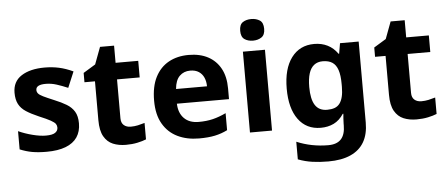

<svg xmlns="http://www.w3.org/2000/svg" viewBox="-60 -906 3013 1292"><g transform="rotate(-5 1447.0 -260.0)"><path d="M459 -162Q459 -107 433 -68.5Q407 -30 355 -10Q303 10 226 10Q169 10 128 2.5Q87 -5 46 -22V-145Q90 -125 141 -112Q192 -99 231 -99Q275 -99 293.5 -112Q312 -125 312 -146Q312 -160 304.5 -171Q297 -182 272 -196Q247 -210 194 -232Q143 -254 110 -275.5Q77 -297 61 -327.5Q45 -358 45 -404Q45 -480 104 -518Q163 -556 261 -556Q312 -556 358 -546Q404 -536 453 -513L408 -406Q368 -423 332 -434.5Q296 -446 259 -446Q226 -446 209.5 -437Q193 -428 193 -410Q193 -397 201.5 -386.5Q210 -376 234.5 -364Q259 -352 307 -332Q354 -313 388 -292.5Q422 -272 440.5 -241.5Q459 -211 459 -162Z M805 -109Q830 -109 853 -114Q876 -119 899 -126V-15Q875 -5 839.5 2.5Q804 10 762 10Q713 10 674.5 -6Q636 -22 613.5 -61.5Q591 -101 591 -171V-434H520V-497L602 -547L645 -662H740V-546H893V-434H740V-171Q740 -140 758 -124.5Q776 -109 805 -109Z M1234 -556Q1310 -556 1364.5 -527Q1419 -498 1449 -443Q1479 -388 1479 -308V-236H1127Q1129 -173 1164.5 -137Q1200 -101 1263 -101Q1316 -101 1359 -111.5Q1402 -122 1448 -144V-29Q1408 -9 1363.5 0.5Q1319 10 1256 10Q1174 10 1111 -20.5Q1048 -51 1012 -113Q976 -175 976 -269Q976 -365 1008.5 -428.5Q1041 -492 1099 -524Q1157 -556 1234 -556ZM1235 -450Q1192 -450 1163.5 -422Q1135 -394 1130 -335H1339Q1339 -368 1327.5 -394Q1316 -420 1293 -435Q1270 -450 1235 -450Z M1749 -546V0H1600V-546ZM1675 -760Q1708 -760 1732 -744.5Q1756 -729 1756 -686.8Q1756 -646 1732 -630Q1708 -614 1675 -614Q1640.7 -614 1617.4 -630Q1594 -646 1594 -686.8Q1594 -729 1617.4 -744.5Q1640.7 -760 1675 -760Z M2082 -556Q2132 -556 2172 -536Q2212 -516 2240 -476H2244L2256 -546H2382V1Q2382 79 2351.5 132Q2321 185 2260 212.5Q2199 240 2109 240Q2051 240 2001.5 233Q1952 226 1905 208V89Q1955 110 2008.5 120.5Q2062 131 2118 131Q2176 131 2204.5 100Q2233 69 2233 7V-4Q2233 -21 2234.5 -39Q2236 -57 2237 -71H2233Q2205 -28 2166 -9Q2127 10 2078 10Q1981 10 1926.5 -64.5Q1872 -139 1872 -272Q1872 -406 1928 -481Q1984 -556 2082 -556ZM2129 -435Q2094 -435 2070.5 -416.5Q2047 -398 2035.5 -361.5Q2024 -325 2024 -270Q2024 -188 2050 -147.5Q2076 -107 2131 -107Q2160 -107 2181 -114.5Q2202 -122 2215.5 -139.5Q2229 -157 2236 -185Q2243 -213 2243 -253V-271Q2243 -330 2231 -366Q2219 -402 2194 -418.5Q2169 -435 2129 -435Z M2768 -109Q2793 -109 2816 -114Q2839 -119 2862 -126V-15Q2838 -5 2802.5 2.5Q2767 10 2725 10Q2676 10 2637.5 -6Q2599 -22 2576.5 -61.5Q2554 -101 2554 -171V-434H2483V-497L2565 -547L2608 -662H2703V-546H2856V-434H2703V-171Q2703 -140 2721 -124.5Q2739 -109 2768 -109Z"/></g></svg>

Font: Noto Sans Myanmar
Style: Regular
Weight: 400
Designer: Monotype Design Team
Foundry: Monotype Imaging Inc.
Version: Version 2.107